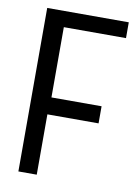

<svg xmlns="http://www.w3.org/2000/svg" viewBox="-80 -748 573 799"><g transform="rotate(10 206.5 -348.5)"><path d="M398.9 -693.8V-627H136.2V-330.1H348.1V-257.8H131.8V-2.9H54.2V-693.8Z"/></g></svg>

Font: Englebert
Style: Regular
Weight: 400
Designer: Astigmatic (AOETI)
Foundry: Astigmatic (AOETI)
Version: Version 1.000